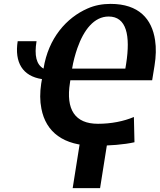

<svg xmlns="http://www.w3.org/2000/svg" viewBox="-20 -740 822 988"><path d="M71 -528C54 -419 96 -348 196 -333L192 -310C185 -263 185 -221 193 -181C216 -60 307 10 466 10C544 10 619 4 672 -8L669 -138C617 -116 553 -103 484 -103C366 -103 318 -176 340 -314L342 -327H763L775 -401C783 -450 784 -494 778 -533C762 -642 695 -720 549 -720C508 -720 468 -713 430 -696C323 -649 229 -545 204 -387C167 -408 156 -454 168 -528ZM351 -387C357 -424 367 -460 378 -492C411 -586 464 -655 539 -655C631 -655 652 -558 629 -411L625 -387ZM393 -18 354 228H495L534 -18Z"/></svg>

Font: Aerodynamic
Style: Obl
Weight: 500
Designer: Google
Version: Version 2.000980; 2014